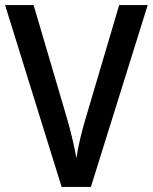

<svg xmlns="http://www.w3.org/2000/svg" viewBox="-20 -734 600 754"><path d="M560 -714 337 0H222L0 -714H112L244 -266Q255 -228 264.5 -187.5Q274 -147 280 -113Q285 -147 294.5 -187.5Q304 -228 316 -268L448 -714Z"/></svg>

Font: Noto Sans Georgian SemiCondensed Medium
Style: Regular
Weight: 500
Width: 4
Designer: Monotype Design Team, Akaki Razmadze
Foundry: Google LLC
Version: Version 2.005; ttfautohint (v1.8.4.7-5d5b)